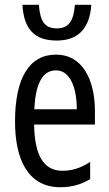

<svg xmlns="http://www.w3.org/2000/svg" viewBox="-20 -775 458 805"><path d="M363 -755H294C289 -687 268 -656 218 -656C169 -656 148 -684 143 -755H74C80 -651 126 -605 218 -605C307 -605 356 -655 363 -755ZM215 -546C102 -546 43 -447 43 -265C43 -109 96 10 233 10C279 10 320 -1 358 -24V-96C318 -70 281 -59 242 -59C163 -59 125 -123 123 -253H378V-309C378 -442 325 -546 215 -546ZM215 -480C275 -480 302 -405 302 -317H124C129 -428 160 -480 215 -480Z"/></svg>

Font: Noto Sans UI Condensed
Style: Regular
Weight: 400
Width: 3
Designer: Monotype Design Team
Foundry: Monotype Imaging Inc.
Version: Version 1.901